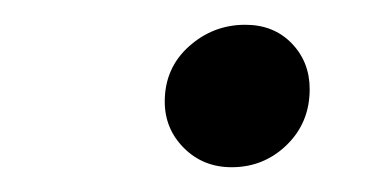

<svg xmlns="http://www.w3.org/2000/svg" viewBox="-20 -376 316 155"><path d="M167 -241Q144 -241 128.5 -256.5Q113 -272 113 -294Q113 -321 132.5 -338.5Q152 -356 178 -356Q201 -356 215.5 -341Q230 -326 230 -304Q230 -277 211.5 -259Q193 -241 167 -241Z"/></svg>

Font: Lisu Bosa ExtraLight
Style: Italic
Weight: 200
Italic angle: -19°
Designer: David Morse, Annie Olsen, Victor Gaultney, Frank Grießhammer (Latin)
Foundry: SIL International
Version: Version 2.000